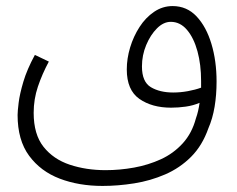

<svg xmlns="http://www.w3.org/2000/svg" viewBox="-20 -425 781 633"><path d="M318 188Q240 188 177 164Q114 140 76 88.5Q38 37 38 -46Q38 -58 41.5 -86.5Q45 -115 57 -155.5Q69 -196 95 -244L141 -222Q119 -181 105 -139.5Q91 -98 91 -53Q91 18 123.5 59Q156 100 210 118Q264 136 328 136Q375 136 422 127.5Q469 119 510.5 100Q552 81 582.5 47.5Q613 14 626 -35Q634 -57 638 -86Q617 -77 592.5 -73.5Q568 -70 544 -70Q481 -70 439.5 -99Q398 -128 398 -196Q398 -232 409 -268.5Q420 -305 440 -336Q460 -367 488 -386Q516 -405 549 -405Q596 -405 628 -371Q660 -337 677 -280.5Q694 -224 694 -156Q694 -112 687.5 -73Q681 -34 667 -2Q647 55 610 92Q573 129 524.5 150Q476 171 422.5 179.5Q369 188 318 188ZM448 -206Q448 -155 477.5 -137.5Q507 -120 551 -120Q575 -120 599.5 -124.5Q624 -129 643 -136Q643 -147 643 -158Q643 -212 631 -256Q619 -300 596.5 -326.5Q574 -353 543 -353Q519 -353 497.5 -331.5Q476 -310 462 -276.5Q448 -243 448 -206Z"/></svg>

Font: Noto Sans Arabic SemCond Light
Style: Regular
Weight: 300
Width: 4
Designer: Monotype Design Team, Nadine Chahine, Nizar Qandah and Khaled Hosny
Foundry: Monotype Imaging Inc.
Version: Version 2.012; ttfautohint (v1.8.4.7-5d5b)